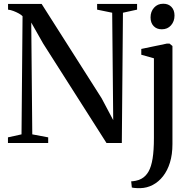

<svg xmlns="http://www.w3.org/2000/svg" viewBox="-20 -764 1027 1026"><path d="M22.5 0V-30L95 -46L100.5 -677.5Q94 -684.5 81 -691.8Q68 -699 52.5 -705Q37 -711 23 -712.5V-743H202.5L523 -239L585 -122L579.5 -696L499 -712.5V-743H712.5V-712.5L637 -696L631 0H549L210.5 -531.5L147 -643.5L152.5 -46L237.5 -30V0ZM729.5 241.5Q721.5 241.5 712 241.2Q702.5 241 694.8 240Q687 239 684.5 238L681 205Q688.5 205 705 202Q721.5 199 736 191Q759 178.5 773.8 152.5Q788.5 126.5 795.5 82.8Q802.5 39 802.5 -26.5V-452.5L735 -471.5V-502.5L871.5 -531H886L901.5 -518V6Q901.5 61.5 888.2 104.5Q875 147.5 851.2 177.8Q827.5 208 796.5 224.2Q765.5 240.5 729.5 241.5ZM844 -607.5Q817 -607.5 800.8 -624.8Q784.5 -642 784.5 -671Q784.5 -702 803.2 -723Q822 -744 852 -744H853Q880 -744 896.2 -727Q912.5 -710 912.5 -681Q912.5 -650 894 -628.8Q875.5 -607.5 845 -607.5Z"/></svg>

Font: Merriweather 96pt
Style: Regular
Weight: 400
Version: Version 2.100